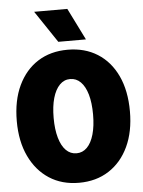

<svg xmlns="http://www.w3.org/2000/svg" viewBox="-61 -978 773 1038"><g transform="rotate(-5 325.0 -459.0)"><path d="M326 12Q233 12 164.5 -32.5Q96 -77 57.5 -158Q19 -239 19 -349Q19 -461 57.5 -542Q96 -623 164.5 -666.5Q233 -710 326 -710Q419 -710 488 -666.5Q557 -623 595 -542Q633 -461 633 -349Q633 -239 595 -158Q557 -77 488 -32.5Q419 12 326 12ZM326 -148Q359 -148 383 -172Q407 -196 420 -241.5Q433 -287 433 -349Q433 -413 420 -458Q407 -503 383 -527Q359 -551 326 -551Q293 -551 269 -526.5Q245 -502 232 -457Q219 -412 219 -349Q219 -287 232 -241.5Q245 -196 269 -172Q293 -148 326 -148ZM430 -757H280L164 -930H344Z"/></g></svg>

Font: Azeret Mono Thin ExtraBold
Style: Regular
Weight: 800
Version: Version 1.002